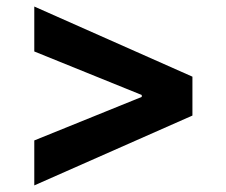

<svg xmlns="http://www.w3.org/2000/svg" viewBox="-20 -643 693 588"><path d="M85 -75.2V-212.9L414.1 -346.2V-352.1L85 -485.4V-623L569.3 -408.2V-289.1Z"/></svg>

Font: WEMIX Pretendard
Style: Bold
Weight: 700
Designer: Base glyphs from Inter by Rasmus Andersson; Hangeul glyphs from Noto Sans CJK(Source Han Sans) by Jang Soo-young and Kan
Foundry: Kil Hyung-jin
Version: Version 1.000